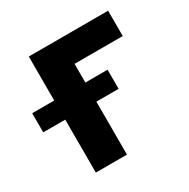

<svg xmlns="http://www.w3.org/2000/svg" viewBox="-173 -664 768 782"><g transform="rotate(-30 211.5 -273.0)"><path d="M433.6 -545.9Q433.6 -515.6 433.6 -426.8Q377 -426.8 207 -426.8Q207 -320.3 207 0Q170.9 0 60.5 0Q60.5 -136.7 60.5 -545.9Q153.3 -545.9 433.6 -545.9ZM-43 -249Q-43 -271.5 -43 -338.9Q45.9 -338.9 311.5 -338.9Q311.5 -316.4 311.5 -249Q222.7 -249 -43 -249Z"/></g></svg>

Font: DeepSea
Style: Bold
Weight: 700
Designer: Stem
Version: Version 3.019;git-0a5106e0b